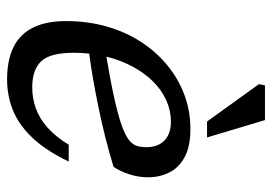

<svg xmlns="http://www.w3.org/2000/svg" viewBox="-133 -625 768 542"><g transform="rotate(90 251.0 -354.0)"><path d="M323.5 -452.5Q292 -452.5 262.8 -439.2Q233.5 -426 209.2 -401.2Q185 -376.5 167 -342.5Q149 -308.5 139 -266.8Q129 -225 129 -178Q129 -111.5 153 -86.2Q177 -61 226.5 -61Q257.5 -61 286 -71.2Q314.5 -81.5 340.2 -104.2Q366 -127 388.5 -164H436Q404.5 -98.5 368 -60.5Q331.5 -22.5 290.5 -6.2Q249.5 10 204.5 10Q149.5 10 112.8 -8.2Q76 -26.5 57.8 -63.5Q39.5 -100.5 39.5 -156Q39.5 -217.5 54.8 -271Q70 -324.5 98.2 -368Q126.5 -411.5 164.8 -442.8Q203 -474 248.5 -490.8Q294 -507.5 344.5 -507.5Q393.5 -507.5 423.5 -491.2Q453.5 -475 467 -447.8Q480.5 -420.5 480.5 -387.5Q480.5 -362 472.2 -335.8Q464 -309.5 451 -290.5Q409.5 -278 367 -267.2Q324.5 -256.5 282 -247.8Q239.5 -239 198.8 -232Q158 -225 120.5 -220.5L123.5 -267.5Q201.5 -280.5 252 -291.5Q302.5 -302.5 331.8 -312.8Q361 -323 374.5 -333.5Q388 -344 391.8 -356.2Q395.5 -368.5 395.5 -384Q395.5 -405 387.2 -420.2Q379 -435.5 363.2 -444Q347.5 -452.5 323.5 -452.5ZM368 -554.5H323L217.5 -701L221 -718H319Z"/></g></svg>

Font: Newsreader 8pt
Style: Italic
Weight: 400
Italic angle: -17°
Version: Version 1.003